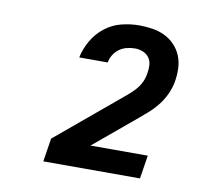

<svg xmlns="http://www.w3.org/2000/svg" viewBox="-64 -914 728 663"><g transform="rotate(10 300.0 -583.0)"><path d="M128 -323 141 -405 353 -582Q366 -593 378.5 -603.5Q391 -614 402 -626.5Q413 -639 420 -654Q427 -669 429 -684Q432 -699 431 -714Q430 -729 422 -740Q414 -751 400.5 -756.5Q387 -762 373 -762Q359 -762 344.5 -758.5Q330 -755 318 -746.5Q306 -738 298 -725Q290 -712 288 -698H188Q194 -728 210.5 -757Q227 -786 253 -806.5Q279 -827 310.5 -835Q342 -843 373 -843Q396 -843 419 -839.5Q442 -836 462 -826.5Q482 -817 497.5 -801Q513 -785 521.5 -764.5Q530 -744 531 -720.5Q532 -697 528 -674Q524 -651 514 -629Q504 -607 488.5 -587.5Q473 -568 454.5 -552Q436 -536 417 -520L279 -405H480L467 -323Z"/></g></svg>

Font: Iosevka SS04 Heavy Extended
Style: Italic
Weight: 900
Width: 7
Italic angle: -9°
Monospace: yes
Designer: Belleve Invis
Foundry: Belleve Invis
Version: Version 19.0.0; ttfautohint (v1.8.4)